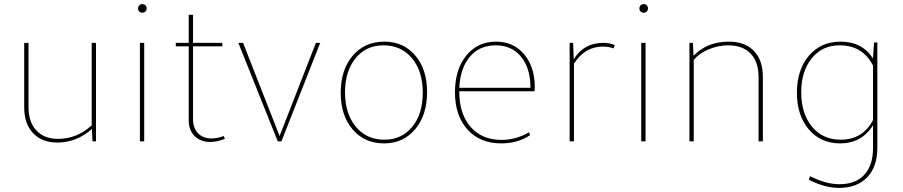

<svg xmlns="http://www.w3.org/2000/svg" viewBox="-20 -689 4404 936"><path d="M259 6Q185 6 141.5 -39.5Q98 -85 98 -166V-480H119V-166Q119 -94 157.5 -53Q196 -12 263 -12Q355 -12 427 -78V-480H448V0H431L428 -60Q353 6 259 6Z M689 -633Q683 -627 674 -627Q665 -627 659 -633Q653 -639 653 -648Q653 -657 659 -663Q665 -669 674 -669Q683 -669 689 -663Q695 -657 695 -648Q695 -639 689 -633ZM662 0V-480H683V0Z M1005 3Q958 3 929 -25.5Q900 -54 900 -103V-463H837V-480H900V-617H921V-480H1064V-463H921V-108Q921 -65 945.5 -39.5Q970 -14 1011 -14Q1039 -14 1071 -26L1076 -12Q1038 3 1005 3Z M1334 0 1142 -480H1165L1343 -26L1520 -480H1541L1352 0Z M1852 10Q1757 10 1699 -58Q1641 -126 1641 -237Q1641 -349 1699.5 -417.5Q1758 -486 1854 -486Q1947 -486 2004.5 -418.5Q2062 -351 2062 -240Q2062 -128 2004 -59Q1946 10 1852 10ZM1854 -8Q1938 -8 1989.5 -70.5Q2041 -133 2041 -237Q2041 -342 1988.5 -405Q1936 -468 1849 -468Q1764 -468 1713 -404.5Q1662 -341 1662 -239Q1662 -135 1714.5 -71.5Q1767 -8 1854 -8Z M2423 10Q2320 10 2259 -57.5Q2198 -125 2198 -239Q2198 -350 2253 -418Q2308 -486 2399 -486Q2483 -486 2535 -424.5Q2587 -363 2587 -264Q2587 -251 2586 -244H2219V-242Q2219 -133 2274.5 -70Q2330 -7 2425 -7Q2495 -7 2559 -44L2564 -30Q2505 10 2423 10ZM2397 -468Q2318 -468 2271 -413Q2224 -358 2219 -261H2566Q2566 -356 2520.5 -412Q2475 -468 2397 -468Z M2757 0V-480H2774L2777 -400Q2826 -480 2921 -480Q2953 -480 2977 -469L2971 -453Q2947 -462 2919 -462Q2832 -462 2778 -379V-378V0Z M3133 -633Q3127 -627 3118 -627Q3109 -627 3103 -633Q3097 -639 3097 -648Q3097 -657 3103 -663Q3109 -669 3118 -669Q3127 -669 3133 -663Q3139 -657 3139 -648Q3139 -639 3133 -633ZM3106 0V-480H3127V0Z M3341 0V-480H3358L3361 -417Q3427 -486 3533 -486Q3612 -486 3655.5 -440.5Q3699 -395 3699 -314V0H3678V-314Q3678 -387 3639.5 -427.5Q3601 -468 3530 -468Q3481 -468 3435 -448.5Q3389 -429 3362 -397V0Z M4076 10Q3981 10 3923 -58Q3865 -126 3865 -237Q3865 -349 3923.5 -417.5Q3982 -486 4078 -486Q4183 -486 4236 -404V-408L4241 -482H4257V32Q4257 124 4207.5 175.5Q4158 227 4070 227Q4000 227 3923 187L3929 170Q4007 209 4072 209Q4151 209 4193.5 163Q4236 117 4236 32V-78Q4180 10 4076 10ZM3886 -239Q3886 -135 3938.5 -71.5Q3991 -8 4078 -8Q4186 -8 4236 -104V-369Q4186 -468 4073 -468Q3988 -468 3937 -404.5Q3886 -341 3886 -239Z"/></svg>

Font: Cantarell Thin
Style: Regular
Weight: 100
Designer: Dave Crossland, Nikolaus Waxweiler, Florian Fecher, Jacques Le Bailly, Eben Sorkin, Alexei Vanyashin, Alexios Zavras, Em
Version: Version 0.303